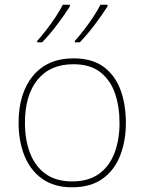

<svg xmlns="http://www.w3.org/2000/svg" viewBox="-20 -786 615 816"><path d="M515 -264Q515 -187 490.5 -124.5Q466 -62 415.5 -26Q365 10 286 10Q210 10 159.5 -26Q109 -62 84 -124Q59 -186 59 -264Q59 -390 120.5 -464Q182 -538 292 -538Q372 -538 421 -501.5Q470 -465 492.5 -403Q515 -341 515 -264ZM86 -264Q86 -191 108 -134.5Q130 -78 174.5 -46.5Q219 -15 286 -15Q356 -15 400.5 -47Q445 -79 466.5 -135.5Q488 -192 488 -264Q488 -333 468.5 -389.5Q449 -446 406 -479.5Q363 -513 292 -513Q193 -513 139.5 -447Q86 -381 86 -264ZM437 -759Q415 -724 383 -681.5Q351 -639 319 -606H298V-612Q316 -632 337 -659Q358 -686 377 -715Q396 -744 407 -766H437ZM277 -759Q255 -724 223 -681.5Q191 -639 159 -606H138V-612Q156 -632 177 -659Q198 -686 217 -715Q236 -744 247 -766H277Z"/></svg>

Font: Noto Sans Lao Looped Thin
Style: Regular
Weight: 100
Designer: Mark Frömberg, Ben Mitchell
Foundry: The Fontpad Ltd
Version: Version 1.002; ttfautohint (v1.8.4.7-5d5b)